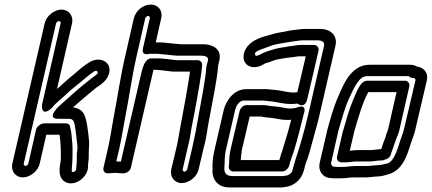

<svg xmlns="http://www.w3.org/2000/svg" viewBox="-20 -757 1893 842"><path d="M138 -188 104 -39C103 -35 96 -29 92 -29C88 -29 83 -35 84 -39L226 -655C227 -659 235 -665 239 -665C243 -665 247 -659 246 -655L164 -297C164 -297 159 -244 202 -279C206 -282 209 -286 212 -289C224 -305 261 -333 284 -356C297 -368 316 -383 331 -395L366 -424C373 -430 383 -437 393 -444C402 -450 411 -443 408 -436C406 -430 398 -427 377 -410L342 -382C308 -354 276 -324 244 -296C236 -289 230 -284 221 -271C221 -271 192 -236 235 -236H283C292 -236 299 -233 303 -225C311 -204 312 -178 316 -148C318 -131 321 -112 319 -100C315 -76 318 -56 316 -39C315 -29 314 -21 314 -14C312 -5 301 0 296 -4C292 -8 298 -35 298 -73C298 -93 299 -118 296 -140C294 -157 294 -176 288 -197C287 -199 289 -203 284 -209C280 -214 274 -216 268 -216H174C159 -216 141 -202 138 -188ZM250 -715C218 -715 183 -687 176 -655L34 -39C27 -7 48 21 80 21C112 21 147 -7 154 -39L183 -166H241C246 -136 247 -100 247 -61C247 -42 228 10 259 36C296 67 361 29 366 -22C367 -30 365 -32 367 -43C371 -68 368 -88 370 -106C372 -129 370 -149 368 -164C364 -193 362 -224 350 -253C342 -272 323 -284 300 -286C324 -307 347 -327 370 -346L404 -374C413 -381 446 -397 457 -431C475 -484 418 -515 369 -482C359 -475 350 -470 338 -460L304 -431C289 -419 269 -402 254 -388C248 -382 240 -375 230 -367L296 -655C303 -687 282 -715 250 -715Z M600 -438 510 -48C503 -49 497 -49 490 -49L502 -100C513 -148 519 -191 528 -237C546 -326 558 -419 578 -506L617 -677C618 -682 625 -687 630 -687C635 -687 638 -682 637 -677L607 -545C605 -538 602 -514 631 -520C634 -521 635 -521 638 -521H671C676 -521 682 -520 692 -519L714 -517C726 -516 745 -513 758 -513H859C887 -513 895 -504 892 -492L886 -469C886 -468 885 -466 885 -465C880 -398 864 -326 851 -251C844 -208 834 -157 824 -113L801 -14C800 -10 793 -4 789 -4C785 -4 780 -10 781 -14L804 -114C813 -145 815 -172 820 -197C837 -282 852 -364 864 -444C866 -459 865 -462 866 -468C869 -483 858 -493 847 -493H753C726 -496 698 -501 667 -501H644C616 -501 606 -462 600 -438ZM641 -737C608 -737 575 -710 567 -677L528 -506C507 -415 494 -322 477 -235C468 -187 463 -146 452 -100L434 -22C430 -6 441 4 454 3L487 1C496 2 508 3 518 3H523C534 3 551 -7 554 -22L650 -438C651 -442 652 -446 653 -451H655C680 -451 709 -446 737 -443H740H813V-440C801 -362 786 -279 770 -195C764 -165 761 -139 755 -115L731 -14C724 18 745 46 777 46C809 46 844 18 851 -14L874 -112C878 -125 881 -139 884 -155C888 -184 895 -220 901 -253C914 -326 931 -400 937 -471L942 -492C954 -546 907 -563 871 -563H771C760 -564 742 -566 730 -567L709 -569C701 -570 692 -571 683 -571H663L687 -677C695 -710 674 -737 641 -737Z M984 -29C984 -29 980 -22 988 -12C992 -7 998 -5 1004 -5H1217C1232 -5 1245 -19 1248 -30C1253 -53 1263 -75 1271 -102C1285 -148 1299 -203 1311 -253L1314 -263C1314 -263 1327 -302 1284 -286C1275 -283 1265 -281 1251 -281C1232 -281 1215 -288 1188 -290C1177 -291 1172 -291 1167 -292L1148 -295C1138 -297 1135 -296 1130 -296H1061C1046 -296 1034 -282 1031 -271L991 -101C985 -76 985 -43 984 -29ZM1041 -101 1075 -246H1119C1125 -246 1126 -246 1129 -245L1148 -242C1158 -241 1163 -241 1170 -240C1191 -238 1210 -231 1239 -231C1245 -231 1250 -231 1257 -232C1247 -191 1233 -144 1221 -106C1216 -90 1210 -74 1205 -55H1036C1037 -66 1037 -77 1039 -85C1040 -91 1039 -93 1041 -101ZM1262 -7C1260 0 1247 11 1240 12C1234 13 1228 14 1224 15H998C973 15 962 1 964 -22C966 -47 964 -72 971 -101L1011 -274C1018 -303 1036 -316 1048 -316H1134C1139 -316 1144 -315 1153 -314L1173 -312C1196 -309 1223 -301 1255 -301C1281 -301 1283 -304 1286 -302C1286 -302 1317 -277 1328 -324L1377 -535C1380 -550 1368 -560 1357 -560H1300C1284 -560 1273 -557 1265 -556L1247 -554C1246 -554 1245 -553 1244 -553C1225 -549 1201 -548 1175 -539C1164 -535 1143 -531 1121 -518C1109 -512 1105 -512 1104 -512C1100 -513 1096 -518 1099 -525C1105 -536 1136 -543 1173 -558C1188 -563 1209 -566 1232 -570C1245 -572 1266 -576 1285 -578C1292 -579 1300 -580 1305 -580H1375C1397 -580 1404 -568 1401 -556L1331 -252C1315 -183 1294 -111 1273 -48C1270 -38 1268 -32 1267 -27C1265 -19 1263 -13 1262 -7ZM1267 -351C1245 -351 1220 -359 1191 -362L1171 -364C1164 -365 1154 -366 1145 -366H1059C1007 -366 971 -317 961 -274L921 -101C913 -68 911 -41 912 -13C909 29 935 65 986 65H1214C1222 65 1228 63 1237 62C1269 57 1301 31 1311 -5C1314 -13 1316 -21 1317 -27C1318 -32 1319 -36 1321 -41C1334 -74 1341 -101 1351 -139C1359 -171 1373 -216 1381 -252L1451 -556C1462 -602 1428 -630 1386 -630H1316C1307 -630 1300 -629 1291 -628C1275 -626 1251 -624 1232 -619C1213 -616 1188 -612 1164 -604C1147 -598 1078 -588 1054 -535C1039 -500 1053 -471 1081 -464C1107 -458 1130 -471 1139 -477C1145 -481 1161 -483 1184 -493C1198 -498 1217 -499 1242 -504L1260 -506C1274 -507 1283 -510 1289 -510H1321L1284 -353C1278 -352 1271 -351 1267 -351Z M1444 -26C1438 -26 1430 -36 1432 -43L1464 -184C1479 -235 1492 -284 1510 -324C1536 -381 1557 -423 1589 -423H1770C1771 -423 1772 -423 1776 -420C1779 -417 1786 -415 1790 -415H1794C1799 -415 1803 -410 1802 -405L1751 -188C1745 -165 1743 -165 1737 -146L1730 -124C1714 -72 1698 -46 1679 -40C1663 -37 1652 -34 1645 -33C1640 -33 1635 -33 1630 -32C1615 -32 1602 -29 1596 -29H1539C1520 -29 1499 -25 1488 -25H1465C1451 -25 1451 -26 1444 -26ZM1634 17C1652 17 1671 11 1681 8C1746 -9 1765 -76 1779 -120L1786 -141C1791 -155 1796 -165 1801 -187L1852 -405C1859 -436 1840 -462 1808 -465C1802 -469 1792 -473 1781 -473H1600C1516 -473 1482 -376 1464 -335C1442 -287 1429 -235 1415 -186V-185L1382 -43C1374 -9 1394 22 1430 24C1436 25 1445 25 1453 25H1476C1495 25 1516 21 1527 21H1584C1599 21 1613 18 1621 18C1626 18 1628 17 1634 17ZM1648 -53C1663 -53 1668 -57 1668 -57C1684 -61 1693 -72 1695 -82V-84C1702 -101 1705 -113 1710 -127L1718 -149C1723 -163 1727 -168 1732 -189L1775 -378C1778 -393 1767 -403 1756 -403H1590C1581 -403 1571 -397 1565 -390C1546 -366 1539 -341 1529 -320C1510 -275 1498 -230 1485 -185C1485 -184 1484 -183 1484 -183L1458 -70C1455 -55 1466 -45 1477 -45H1492C1510 -45 1530 -49 1541 -49H1600C1602 -49 1612 -49 1616 -50L1633 -52C1639 -53 1643 -53 1648 -53ZM1595 -353H1719L1682 -190C1678 -176 1675 -173 1670 -154L1662 -133C1657 -120 1655 -112 1652 -103C1649 -103 1646 -103 1639 -102L1620 -100C1617 -100 1617 -99 1612 -99H1553C1539 -99 1526 -97 1514 -96L1534 -182C1552 -243 1569 -305 1595 -353Z"/></svg>

Font: Electronic
Style: OutlineIt
Weight: 700
Version: Version 1.011